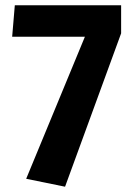

<svg xmlns="http://www.w3.org/2000/svg" viewBox="-20 -686 513 726"><path d="M79 -10 301 -547H26L36 -666H438V-560L226 20Z"/></svg>

Font: Secular One
Style: Regular
Weight: 400
Designer: Michal Sahar
Foundry: Hagilda
Version: Version 1.000